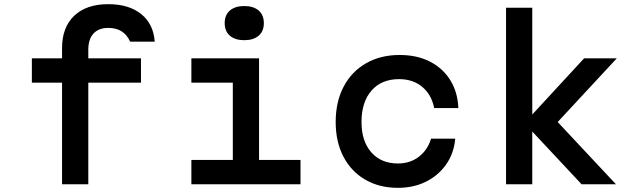

<svg xmlns="http://www.w3.org/2000/svg" viewBox="-20 -885 3040 922"><path d="M404 0H278V-488H133V-605H278V-654Q278 -754 336.5 -809.5Q395 -865 500 -865Q599 -865 658 -817.5Q717 -770 723 -685H605Q590 -718 564 -734.5Q538 -751 500 -751Q454 -751 429 -724Q404 -697 404 -646V-605H657V-488H404Z M899 -605H1224V-117H1423V0H899V-117H1098V-488H899ZM1153 -692Q1109 -692 1084 -713.5Q1059 -735 1059 -774Q1059 -813 1084 -834.5Q1109 -856 1153 -856Q1197 -856 1222 -834.5Q1247 -813 1247 -774Q1247 -735 1222 -713.5Q1197 -692 1153 -692Z M1891 17Q1801 17 1733.5 -22.5Q1666 -62 1629 -133Q1592 -204 1592 -299Q1592 -396 1630 -468.5Q1668 -541 1737.5 -581Q1807 -621 1899 -621Q1982 -621 2044 -589.5Q2106 -558 2142 -500.5Q2178 -443 2181 -366H2065Q2052 -431 2007.5 -468Q1963 -505 1896 -505Q1812 -505 1764 -450Q1716 -395 1716 -299Q1716 -207 1763 -153.5Q1810 -100 1891 -100Q1949 -100 1991 -132Q2033 -164 2050 -219H2166Q2160 -149 2122.5 -95.5Q2085 -42 2025.5 -12.5Q1966 17 1891 17Z M2773 0 2498 -294 2785 -605H2942L2658 -299L2938 0ZM2410 0V-848H2536V0Z"/></svg>

Font: Martian Mono SemiExpanded Medium
Style: Regular
Weight: 500
Width: 6
Designer: Roman Shamin
Foundry: Evil Martians
Version: Version 1.000